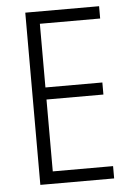

<svg xmlns="http://www.w3.org/2000/svg" viewBox="-52 -753 544 793"><g transform="rotate(-5 220.0 -357.0)"><path d="M389 0H83V-714H389V-663H139V-399H375V-349H139V-51H389Z"/></g></svg>

Font: Noto Sans Khmer Condensed Light
Style: Regular
Weight: 300
Width: 3
Designer: Danh Hong and the Monotype Design Team
Foundry: Monotype Imaging Inc.
Version: Version 2.004; ttfautohint (v1.8.4.7-5d5b)